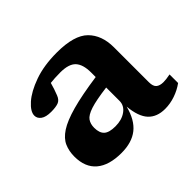

<svg xmlns="http://www.w3.org/2000/svg" viewBox="-126 -702 888 888"><g transform="rotate(-45 318.0 -258.0)"><path d="M502 10.5Q449 10.5 419.5 -21Q390 -52.5 383.5 -123Q365.5 -53 324.5 -20.5Q283.5 12 215 12Q134.5 12 91.8 -24Q49 -60 49 -130.5Q49 -166.5 61.8 -195.5Q74.5 -224.5 109.2 -247.2Q144 -270 209 -288Q274 -306 379 -321V-350.5Q379 -403 356.5 -427.5Q334 -452 278 -452Q258 -452 242 -451Q226 -450 213 -448.5Q204 -415.5 192.5 -387Q184 -365 167 -358.8Q150 -352.5 120 -352.5Q85.5 -352.5 68.8 -364.8Q52 -377 52 -395.5Q52 -421.5 86.8 -452.5Q121.5 -483.5 184.5 -506Q247.5 -528.5 332 -528.5Q445 -528.5 490.5 -483.2Q536 -438 536 -358.5V-130Q536 -103.5 548.2 -93Q560.5 -82.5 584.5 -82.5Q601.5 -82.5 629 -88V-32Q601.5 -12 568.5 -0.8Q535.5 10.5 502 10.5ZM208 -160Q208 -126 225 -110.5Q242 -95 282.5 -95Q324.5 -95 351.8 -114.8Q379 -134.5 379 -165V-252.5Q304.5 -243 268 -231Q231.5 -219 219.8 -202Q208 -185 208 -160Z"/></g></svg>

Font: Newsreader 6pt SemiBold
Style: Regular
Weight: 600
Designer: Hugues Gentile
Foundry: Production Type
Version: Version 1.003; ttfautohint (v1.8.3)